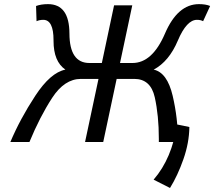

<svg xmlns="http://www.w3.org/2000/svg" viewBox="-20 -702 1059 949"><path d="M859.4 0H765.1V-16.1Q765.1 -130.9 744.9 -221.4Q724.6 -312 643.6 -312H556.6L490.2 0H400.4L466.8 -312H379.9Q298.8 -312 237.8 -218.3Q176.8 -124.5 125.5 0H31.2Q79.1 -113.8 154.3 -228.5Q229.5 -343.3 303.2 -357.9Q244.6 -397.9 244.6 -500V-503.4Q244.6 -604 193.8 -604Q175.8 -604 160.6 -597.2L158.2 -672.4Q183.6 -681.6 217.3 -681.6Q322.8 -681.6 323.2 -536.1Q323.7 -390.6 421.9 -390.6H483.4L543.9 -675.8H633.8L573.2 -390.6H634.8Q732.9 -390.6 795.4 -536.1Q857.9 -681.6 963.4 -681.6Q997.1 -681.6 1018.6 -672.4L983.9 -597.2Q971.7 -604 953.6 -604Q902.3 -604 858.9 -501.2Q815.4 -398.4 739.7 -357.9Q806.6 -343.3 833.5 -228.5Q859.4 -117.7 859.4 -7.8ZM820.3 227.1 739.3 186Q831.1 79.6 854.5 -86.9L916 -74.2Q915 3.9 886.7 84.5Q858.4 165.5 820.3 227.1Z"/></svg>

Font: Cadman
Style: Italic
Weight: 400
Italic angle: -12°
Designer: Paul James MIller
Foundry: High-Logic / Made with FontCreator
Version: Version 2.114;March 28, 2021;FontCreator 13.0.0.2683 64-bit